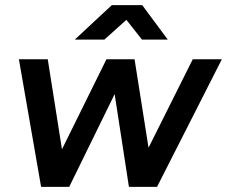

<svg xmlns="http://www.w3.org/2000/svg" viewBox="-20 -732 889 752"><path d="M141 0 54 -500H167L246 0ZM150 0 397 -500H496L251 0ZM485 0 408 -500H507L586 0ZM485 0 735 -500H849L595 0ZM273 -577 418 -712H536V-709L389 -577ZM536 -577 431 -710 432 -712H537L637 -577Z"/></svg>

Font: Figtree SemiBold
Style: Italic
Weight: 600
Italic angle: -9.5°
Foundry: Erik Kennedy
Version: Version 2.001;gftools[0.9.30]